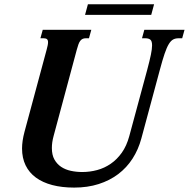

<svg xmlns="http://www.w3.org/2000/svg" viewBox="-20 -853 872 884"><path d="M630.9 -215.8Q617.2 -164.6 590.3 -122.8Q563.5 -81.1 524.4 -51.5Q485.4 -22 434.3 -5.6Q383.3 10.7 321.3 10.7Q265.1 10.7 220.7 -1Q176.3 -12.7 145.3 -35.4Q114.3 -58.1 97.9 -91.8Q81.5 -125.5 81.5 -169.4Q81.5 -203.6 92.8 -246.1L194.8 -624.5Q197.8 -635.7 199.5 -644Q201.2 -652.3 201.2 -658.7Q201.2 -668.5 196.3 -672.6Q191.4 -676.8 180.7 -676.8H166L176.8 -715.8H400.4L389.6 -676.8H375Q366.2 -676.8 360.1 -673.8Q354 -670.9 349.4 -664.8Q344.7 -658.7 341.1 -648.7Q337.4 -638.7 333.5 -624L227.1 -228Q222.7 -211.9 220.7 -198Q218.8 -184.1 218.8 -171.4Q218.8 -139.6 230.5 -118.7Q242.2 -97.7 261.7 -84.7Q281.2 -71.8 306.4 -66.4Q331.5 -61 358.9 -61Q394 -61 427.5 -70.1Q460.9 -79.1 489.7 -98.9Q518.6 -118.7 540.8 -149.9Q563 -181.2 575.2 -226.1L657.7 -531.2Q668.9 -573.2 674.6 -600.6Q680.2 -627.9 680.2 -644Q680.2 -663.6 672.4 -670.2Q664.6 -676.8 648.9 -676.8H633.8L644.5 -715.8H829.6L818.8 -676.8H801.8Q787.6 -676.8 777.1 -671.1Q766.6 -665.5 757.1 -649.9Q747.6 -634.3 737.8 -605.5Q728 -576.7 715.8 -530.8ZM371.6 -784.7 384.8 -833.5H689.5L676.3 -784.7Z"/></svg>

Font: Arian AMU Serif
Style: Bold Italic
Weight: 700
Italic angle: -15°
Designer: Ruben Hakobyan (Tarumian)
Foundry: Ruben Hakobyan (Tarumian)
Version: Version 1.002